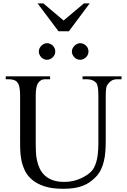

<svg xmlns="http://www.w3.org/2000/svg" viewBox="-20 -1122 763 1157"><path d="M687 -644.5Q666.5 -644.5 652.6 -636.2Q638.7 -627.9 627.4 -610.8Q621.6 -604 619.4 -586.9Q617.2 -569.8 617.2 -542V-272.5Q617.2 -238.3 614.7 -207.3Q612.3 -176.3 605.7 -149.2Q599.1 -122.1 587.9 -99.1Q576.7 -76.2 559.1 -57.6Q541 -38.6 521.5 -24.9Q502 -11.2 478.5 -2.2Q455.1 6.8 426.3 11.2Q397.5 15.6 360.8 15.6Q293 15.6 247.3 0.5Q201.7 -14.6 172.9 -39.3Q144 -64 129.2 -95.7Q114.3 -127.4 108.2 -160.9Q102.1 -194.3 101.6 -227.1Q101.1 -259.8 101.1 -285.6V-545.4Q101.1 -576.2 97.2 -595.9Q93.3 -615.7 84.5 -625.5Q76.7 -635.7 63.2 -640.1Q49.8 -644.5 29.8 -644.5H14.6V-662.1H281.7V-644.5H256.8Q236.8 -644.5 226.6 -638.2Q216.3 -631.8 207.5 -618.7Q202.1 -608.9 198.7 -591.1Q195.3 -573.2 195.3 -545.4V-256.3Q195.3 -234.9 196.3 -209.2Q197.3 -183.6 202.4 -158.2Q207.5 -132.8 218.3 -108.9Q229 -85 248 -66.4Q267.1 -47.9 296.4 -36.9Q325.7 -25.9 367.7 -25.9Q397.5 -25.9 422.6 -32Q447.8 -38.1 467.8 -47.4Q487.8 -56.6 502.7 -66.9Q517.6 -77.1 526.4 -85.4Q539.1 -97.2 547.4 -113.5Q555.7 -129.9 560.8 -148.2Q565.9 -166.5 568.4 -185.5Q570.8 -204.6 571.8 -221.9Q572.8 -239.3 572.8 -253.4V-545.4Q572.8 -576.2 569.6 -595.7Q566.4 -615.2 559.1 -623.5Q539.6 -644.5 502.4 -644.5H477.5V-662.1H712.4V-644.5ZM313 -812Q313 -801.8 309.1 -792.7Q305.2 -783.7 298.1 -776.9Q291 -770 282 -765.9Q272.9 -761.7 262.7 -761.7Q252.9 -761.7 244.1 -765.9Q235.4 -770 228.5 -777.1Q221.7 -784.2 217.8 -793.2Q213.9 -802.2 213.9 -812Q213.9 -821.3 218 -830.3Q222.2 -839.4 229 -846.2Q235.8 -853 244.6 -857.4Q253.4 -861.8 262.7 -861.8Q272.9 -861.8 282 -857.9Q291 -854 298.1 -847.2Q305.2 -840.3 309.1 -831.3Q313 -822.3 313 -812ZM513.2 -812Q513.2 -801.8 509.3 -792.7Q505.4 -783.7 498.3 -776.9Q491.2 -770 482.2 -765.9Q473.1 -761.7 462.9 -761.7Q452.6 -761.7 443.6 -765.9Q434.6 -770 427.7 -777.1Q420.9 -784.2 417 -793.2Q413.1 -802.2 413.1 -812Q413.1 -821.3 417.5 -830.3Q421.9 -839.4 428.7 -846.2Q435.5 -853 444.6 -857.4Q453.6 -861.8 462.9 -861.8Q473.1 -861.8 482.2 -857.9Q491.2 -854 498.3 -847.2Q505.4 -840.3 509.3 -831.3Q513.2 -822.3 513.2 -812ZM395 -933.6H332.5L206.5 -1101.6H241.2L363.3 -998.5L485.8 -1101.6H520.5Z"/></svg>

Font: Doulos SIL Viet
Style: Regular
Weight: 400
Designer: Walt Agee, Victor Gaultney, Peter Martin, Debbi Hosken, Becca Hirsbrunner
Foundry: SIL International
Version: Version 5.000